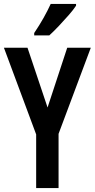

<svg xmlns="http://www.w3.org/2000/svg" viewBox="-20 -957 482 977"><path d="M222 -410 322 -714H442L278 -276V0H164V-273L0 -714H120ZM367 -928Q354 -908 330 -880.5Q306 -853 279.5 -825Q253 -797 231 -777H154V-789Q181 -829 202 -866.5Q223 -904 238 -937H367Z"/></svg>

Font: Noto Sans Gujarati UI ExtraCondensed SemiBold
Style: Regular
Weight: 600
Width: 2
Designer: Jelle Bosma - Monotype Design Team, Universal Thirst
Foundry: Monotype Imaging Inc.
Version: Version 2.106; ttfautohint (v1.8.4.7-5d5b)